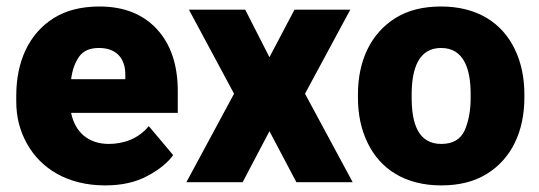

<svg xmlns="http://www.w3.org/2000/svg" viewBox="-20 -558 1652 588"><path d="M302.2 9.8C353 9.8 396.5 0 432.1 -19.5C467.8 -38.6 494.1 -60.1 510.3 -83L435.5 -171.9C404.3 -132.8 357.9 -117.2 313 -117.2C250.5 -117.2 209.5 -153.8 197.8 -212.4H524.4V-279.3C524.4 -358.9 503.4 -421.9 460.9 -468.3C418.5 -514.6 359.4 -538.1 284.7 -538.1C228.5 -538.1 181.2 -525.9 143.6 -502C67.4 -453.6 29.8 -368.2 29.8 -265.1V-246.6C29.8 -200.2 40.5 -157.7 62 -119.1C105 -41 187.5 9.8 302.2 9.8ZM283.2 -411.1C335.4 -411.1 364.3 -380.4 363.8 -328.1V-315.4H197.8C201.2 -343.3 209.5 -366.2 222.2 -384.3C234.9 -402.3 255.4 -411.1 283.2 -411.1Z M558.6 -528.3 696.8 -271 550.8 0H723.1L805.2 -156.2L887.7 0H1060.1L914.1 -271L1052.7 -528.3H881.8L805.2 -382.8L731 -528.3Z M1076.2 -258.8C1076.2 -207.5 1085.9 -161.6 1105.5 -121.1C1144.5 -40 1220.7 9.8 1331.5 9.8C1386.7 9.8 1433.1 -2 1470.7 -25.4C1546.4 -71.8 1585.9 -155.8 1585.9 -258.8V-269C1585.9 -320.3 1576.2 -366.7 1556.6 -407.2C1517.6 -488.3 1441.4 -538.1 1330.6 -538.1C1275.4 -538.1 1229 -526.4 1191.4 -502.9C1115.7 -456.1 1076.2 -372.1 1076.2 -269ZM1240.7 -269C1240.7 -345.7 1261.2 -411.1 1330.6 -411.1C1401.4 -411.1 1421.4 -345.7 1421.4 -269V-258.8C1421.4 -219.2 1415 -185.5 1402.8 -158.2C1390.1 -130.9 1366.2 -117.2 1331.5 -117.2C1260.7 -117.2 1240.7 -179.7 1240.7 -258.8Z"/></svg>

Font: Vazirmatn Black
Style: Regular
Weight: 900
Designer: Saber Rastikerdar
Foundry: Saber Rastikerdar
Version: Version 33.003